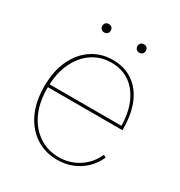

<svg xmlns="http://www.w3.org/2000/svg" viewBox="-156 -752 819 872"><g transform="rotate(30 253.0 -316.0)"><path d="M268 10Q206 10 157 -21Q108 -52 79.5 -110.5Q51 -169 51 -250Q51 -332 79 -390Q107 -448 154.5 -479Q202 -510 261 -510Q323 -510 367 -480Q411 -450 434.5 -394.5Q458 -339 458 -262Q458 -261 458 -259Q458 -257 458 -255H59V-270H451L444 -264Q444 -333 422.5 -385Q401 -437 360.5 -466.5Q320 -496 261 -496Q207 -496 163 -466.5Q119 -437 93 -382Q67 -327 67 -250Q67 -173 93.5 -118Q120 -63 165.5 -33.5Q211 -4 268 -4Q325 -4 371.5 -34Q418 -64 441 -116L454 -109Q438 -72 410 -45.5Q382 -19 346 -4.5Q310 10 268 10ZM164 -642Q174 -642 180 -636Q186 -630 186 -620Q186 -610 180 -604Q174 -598 164 -598Q154 -598 148 -604Q142 -610 142 -620Q142 -630 148 -636Q154 -642 164 -642ZM348 -642Q358 -642 364 -636Q370 -630 370 -620Q370 -610 364 -604Q358 -598 348 -598Q338 -598 332 -604Q326 -610 326 -620Q326 -630 332 -636Q338 -642 348 -642Z"/></g></svg>

Font: Kantumruy Pro Thin
Style: Regular
Weight: 250
Version: Version 1.002